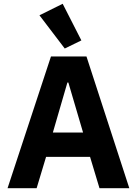

<svg xmlns="http://www.w3.org/2000/svg" viewBox="-20 -997 725 1017"><path d="M323 -740 189 -916 312 -977 411 -783ZM665 0H507L457 -166H224L174 0H20L250 -698H438ZM420 -295 342 -560H337L260 -295Z"/></svg>

Font: Aneliza
Style: Bold
Weight: 700
Designer: Mike Abbink, Paul van der Laan, Pieter van Rosmalen
Foundry: Bold Monday
Version: Version 3.0